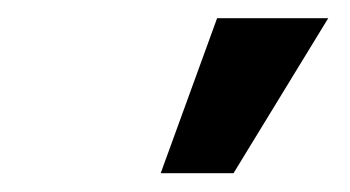

<svg xmlns="http://www.w3.org/2000/svg" viewBox="-20 -797 379 208"><path d="M154.1 -609.4 215.2 -777.3H335.6L233 -609.4Z"/></svg>

Font: Inter UI Semi Bold
Style: Italic
Weight: 600
Italic angle: -9.39999°
Designer: Rasmus Andersson
Foundry: rsms
Version: 3.2;8d6f07862